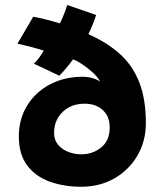

<svg xmlns="http://www.w3.org/2000/svg" viewBox="-20 -720 640 749"><path d="M297 8.5Q229 8.5 173.8 -11.5Q118.5 -31.5 86 -74.8Q53.5 -118 53.5 -188Q53.5 -255 85.5 -307.5Q117.5 -360 173.8 -390.2Q230 -420.5 302.5 -420.5Q324.5 -420.5 343.2 -414.5Q362 -408.5 371 -401Q361.5 -419 342 -437Q322.5 -455 301.2 -469Q280 -483 265 -488.5Q254 -473 239 -455.2Q224 -437.5 211.5 -424.5Q186.5 -437 157.2 -450.5Q128 -464 112 -471.5Q125.5 -484.5 135 -498Q144.5 -511.5 150.5 -522.5Q131 -529 100.8 -537Q70.5 -545 48 -549.5L109.5 -654.5Q124 -652.5 145 -647.5Q166 -642.5 185.2 -637.2Q204.5 -632 213.5 -629Q221.5 -644 229 -663Q236.5 -682 242.5 -700.5L355 -661.5Q349 -643 341.5 -624.2Q334 -605.5 325 -586.5Q398.5 -554 448.2 -509Q498 -464 523.5 -398.5Q549 -333 549 -239.5Q549 -169.5 516.2 -113.2Q483.5 -57 426.5 -24.2Q369.5 8.5 297 8.5ZM297 -118Q341.5 -118 374.8 -144.8Q408 -171.5 408 -223.5Q408 -265.5 381 -290.5Q354 -315.5 310.5 -315.5Q258 -315.5 224.5 -283.5Q191 -251.5 191 -202Q191 -173.5 207 -154.8Q223 -136 247.5 -127Q272 -118 297 -118Z"/></svg>

Font: Grandstander
Style: Bold
Weight: 700
Designer: Tyler Finck
Foundry: Etcetera Type Co
Version: Version 1.200; ttfautohint (v1.8.3)